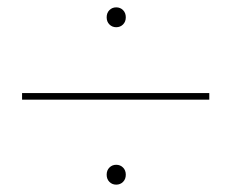

<svg xmlns="http://www.w3.org/2000/svg" viewBox="-20 -642 629 522"><path d="M40 -371V-389H549V-371ZM314.5 -186.5Q322 -179 322 -167Q322 -155 314.5 -147.5Q307 -140 296 -140Q285 -140 277.5 -147.5Q270 -155 270 -167Q270 -179 277.5 -186.5Q285 -194 296 -194Q307 -194 314.5 -186.5ZM314.5 -614.5Q322 -607 322 -595Q322 -583 314.5 -575.5Q307 -568 296 -568Q285 -568 277.5 -575.5Q270 -583 270 -595Q270 -607 277.5 -614.5Q285 -622 296 -622Q307 -622 314.5 -614.5Z"/></svg>

Font: SVN-Poppins Thin
Style: Regular
Weight: 100
Designer: Ninad Kale (Devanagari), Jonny Pinhorn (Latin)
Foundry: Indian Type Foundry
Version: Version 3.002 2017